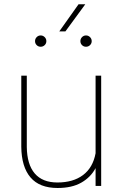

<svg xmlns="http://www.w3.org/2000/svg" viewBox="-20 -891 587 920"><path d="M438 0V-85.4Q414.6 -41.5 369.6 -15.9Q324.7 9.8 255.9 9.8Q169.4 9.8 126.2 -40.8Q83 -91.3 82 -188V-528.3H108.4V-187Q109.4 -103 146.5 -59.8Q183.6 -16.6 254.9 -16.6Q330.6 -16.6 377.9 -52.2Q425.3 -87.9 438 -156.7V-528.3H464.8V0ZM147.9 -693.8Q147.9 -705.1 155.8 -713.1Q163.6 -721.2 174.8 -721.2Q186 -721.2 194.1 -713.1Q202.1 -705.1 202.1 -693.8Q202.1 -682.6 194.1 -674.8Q186 -667 174.8 -667Q163.6 -667 155.8 -674.8Q147.9 -682.6 147.9 -693.8ZM365.2 -693.8Q365.2 -705.1 373 -713.1Q380.9 -721.2 392.1 -721.2Q403.3 -721.2 411.4 -713.1Q419.4 -705.1 419.4 -693.8Q419.4 -682.6 411.4 -674.8Q403.3 -667 392.1 -667Q380.9 -667 373 -674.8Q365.2 -682.6 365.2 -693.8ZM356.4 -870.6H388.7L293.5 -740.7H264.2Z"/></svg>

Font: Roboto Thin
Style: Regular
Weight: 250
Designer: Google
Version: Version 2.134; 2016